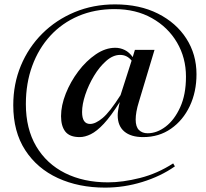

<svg xmlns="http://www.w3.org/2000/svg" viewBox="-20 -747 941 876"><path d="M633 -121.5Q577.5 -121.5 547.2 -147Q517 -172.5 517 -221Q517 -231 518.8 -242.5Q520.5 -254 523 -266L526.5 -281.5Q486 -217 453.8 -182.5Q421.5 -148 394.5 -134.8Q367.5 -121.5 343.5 -121.5Q298 -121.5 278.2 -146.5Q258.5 -171.5 258.5 -217Q258.5 -265.5 280 -319.8Q301.5 -374 337.2 -421.5Q373 -469 417 -499Q461 -529 506 -529Q528.5 -529 549.2 -518.8Q570 -508.5 585.5 -486.5L595.5 -519.5H685L614 -283.5Q606 -258 602.5 -237.8Q599 -217.5 599 -201.5Q599 -168.5 614 -153.8Q629 -139 653.5 -139Q696 -139 736 -169.5Q776 -200 802.2 -257.8Q828.5 -315.5 828.5 -397Q828.5 -483.5 787.5 -553.2Q746.5 -623 673.2 -664.2Q600 -705.5 502.5 -705.5Q412 -705.5 337.5 -673.8Q263 -642 209.5 -583.8Q156 -525.5 127 -446.2Q98 -367 98 -272Q98 -159.5 145.2 -79.5Q192.5 0.5 277 42.8Q361.5 85 473 85Q539.5 85 618.8 65Q698 45 770 -1.5L778 12Q713 57.5 629.5 83.2Q546 109 459.5 109Q339 109 244.2 65.5Q149.5 22 95 -62Q40.5 -146 40.5 -267Q40.5 -364 75.2 -447.5Q110 -531 173 -593.8Q236 -656.5 320.8 -691.8Q405.5 -727 505 -727Q617 -727 700.5 -685Q784 -643 830.2 -571Q876.5 -499 876.5 -408.5Q876.5 -328 845.8 -263Q815 -198 760.2 -159.8Q705.5 -121.5 633 -121.5ZM354.5 -236Q354.5 -181.5 391 -181.5Q416 -181.5 448.5 -208.8Q481 -236 530 -313L580.5 -470.5Q559.5 -496.5 528 -496.5Q496 -496.5 465 -469.5Q434 -442.5 409 -401Q384 -359.5 369.2 -315.2Q354.5 -271 354.5 -236Z"/></svg>

Font: Newsreader 72pt
Style: Regular
Weight: 400
Designer: Hugues Gentile
Foundry: Production Type
Version: Version 1.003; ttfautohint (v1.8.3)